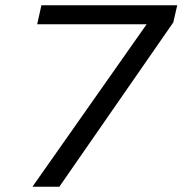

<svg xmlns="http://www.w3.org/2000/svg" viewBox="-20 -708 692 728"><path d="M103 0 536 -616H121L137 -688H652L637 -623L205 0Z"/></svg>

Font: Saira SemiExpanded
Style: Italic
Weight: 400
Width: 6
Italic angle: -12°
Designer: Hector Gatti with collaboration of the Omnibus-Type team
Foundry: Omnibus-Type
Version: Version 1.101